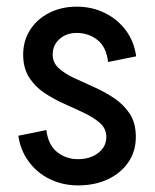

<svg xmlns="http://www.w3.org/2000/svg" viewBox="-20 -541 464 576"><path d="M299 -130Q299 -154.5 280.9 -171Q262.8 -187.5 234.4 -201.1Q206 -214.8 174.2 -228.9Q142.5 -243 114.1 -261.6Q85.8 -280.2 67.6 -308.4Q49.5 -336.5 49.5 -377.5Q49.5 -377.5 58.4 -377.5Q67.2 -377.5 80.5 -377.5Q93.8 -377.5 107 -377.5Q120.2 -377.5 129.1 -377.5Q138 -377.5 138 -377.5Q138 -353 156.1 -336.5Q174.2 -320 202.6 -306.8Q231 -293.5 262.8 -279.4Q294.5 -265.2 322.9 -246.2Q351.2 -227.2 369.4 -199.6Q387.5 -172 387.5 -130Q387.5 -130 378.6 -130Q369.8 -130 356.5 -130Q343.2 -130 330 -130Q316.8 -130 307.9 -130Q299 -130 299 -130ZM213.8 15.2V-63.5Q251 -63.5 275 -82.4Q299 -101.2 299 -130H387.5Q387.5 -87.5 365.4 -54.8Q343.2 -22 304.1 -3.4Q265 15.2 213.8 15.2ZM49.5 -377.5Q49.5 -418.8 70.4 -451.4Q91.2 -484 127.9 -502.5Q164.5 -521 209.8 -521V-442.2Q179.2 -442.2 158.6 -424Q138 -405.8 138 -377.5ZM119.2 -150.8Q124.2 -107 151 -85.2Q177.8 -63.5 214 -63.5V15.2Q167.8 15.2 129 -3.9Q90.2 -23 65.8 -56.8Q41.2 -90.5 35 -133.8ZM304.2 -355Q299.2 -399.8 272.6 -421Q246 -442.2 209.5 -442.2V-521Q256.8 -521 295 -501.9Q333.2 -482.8 357.9 -449.5Q382.5 -416.2 388.5 -372Z"/></svg>

Font: Akshar Light
Style: Regular
Weight: 300
Designer: Tall Chai
Foundry: Tall Chai
Version: Version 1.100